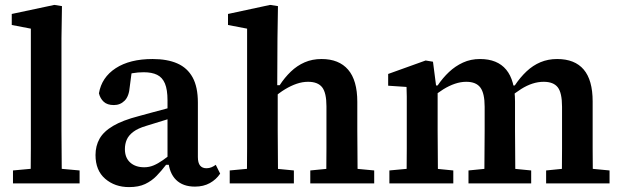

<svg xmlns="http://www.w3.org/2000/svg" viewBox="-20 -749 2534 784"><path d="M33 0V-53L142 -63H194L305 -53V0ZM105 0Q105 -36 105.5 -72Q106 -108 106 -144Q106 -180 106 -215V-632L28 -647V-692L202 -729L233 -724L231 -592V-215Q231 -180 231.5 -144Q232 -108 232 -72Q232 -36 233 0Z M507 15Q449 15 409.5 -19Q370 -53 370 -116Q370 -153 386.5 -182.5Q403 -212 442 -235Q481 -258 547 -275Q575 -283 602 -290Q629 -297 656 -304.5Q683 -312 710 -318V-276Q677 -266 643.5 -255.5Q610 -245 577 -235Q543 -225 524 -210.5Q505 -196 497.5 -178.5Q490 -161 490 -140Q490 -105 511.5 -85.5Q533 -66 569 -66Q589 -66 607 -73.5Q625 -81 645 -95Q665 -109 692 -131L698 -76H658Q639 -51 619 -30.5Q599 -10 572.5 2.5Q546 15 507 15ZM776 13Q727 13 699 -14.5Q671 -42 667 -94L664 -96V-339Q664 -383 653.5 -408Q643 -433 621.5 -443.5Q600 -454 567 -454Q543 -454 520.5 -450Q498 -446 474 -437L521 -480L510 -396Q507 -356 489 -338Q471 -320 445 -320Q418 -320 403.5 -333.5Q389 -347 384 -368Q395 -433 452.5 -470.5Q510 -508 603 -508Q663 -508 704 -490Q745 -472 766.5 -433Q788 -394 788 -330V-108Q788 -84 797 -73Q806 -62 823 -62Q834 -62 843.5 -66Q853 -70 861 -76L879 -40Q863 -16 837 -1.5Q811 13 776 13Z M918 0V-53L1025 -63H1077L1180 -53V0ZM988 0Q988 -30 988.5 -67Q989 -104 989 -143Q989 -182 989 -215V-632L911 -647V-692L1083 -729L1115 -724L1113 -592L1112 -388L1114 -381V-215Q1114 -182 1114.5 -143Q1115 -104 1115 -67Q1115 -30 1116 0ZM1247 0V-53L1350 -63H1402L1508 -53V0ZM1312 0Q1312 -30 1312.5 -67Q1313 -104 1313 -142.5Q1313 -181 1313 -215V-315Q1313 -370 1295.5 -392.5Q1278 -415 1238 -415Q1215 -415 1191.5 -407Q1168 -399 1144 -384.5Q1120 -370 1095 -348L1088 -401H1122Q1142 -432 1167.5 -456.5Q1193 -481 1224 -494.5Q1255 -508 1293 -508Q1364 -508 1401.5 -464.5Q1439 -421 1439 -333V-215Q1439 -181 1439.5 -142.5Q1440 -104 1440 -67Q1440 -30 1441 0Z M1570 0V-53L1678 -63H1730L1831 -53V0ZM1640 0Q1640 -30 1640.5 -67Q1641 -104 1641 -143Q1641 -182 1641 -215V-269Q1641 -294 1641 -314.5Q1641 -335 1641 -354.5Q1641 -374 1640 -394L1565 -399V-447L1718 -502L1748 -497L1762 -389L1767 -388V-215Q1767 -182 1767.5 -143Q1768 -104 1768 -67Q1768 -30 1769 0ZM1893 0V-53L1994 -63H2047L2149 -53V0ZM1957 0Q1958 -30 1958 -67Q1958 -104 1958.5 -142.5Q1959 -181 1959 -215V-313Q1959 -368 1941.5 -391.5Q1924 -415 1884 -415Q1861 -415 1837.5 -407Q1814 -399 1790.5 -384.5Q1767 -370 1744 -350L1739 -400H1767Q1788 -431 1813.5 -455Q1839 -479 1870.5 -493.5Q1902 -508 1940 -508Q2011 -508 2047 -464.5Q2083 -421 2083 -334V-215Q2083 -181 2083.5 -142.5Q2084 -104 2084 -67Q2084 -30 2085 0ZM2210 0V-53L2310 -63H2364L2469 -53V0ZM2274 0Q2274 -30 2274.5 -67Q2275 -104 2275 -142.5Q2275 -181 2275 -215V-313Q2275 -370 2257.5 -392.5Q2240 -415 2200 -415Q2177 -415 2154 -407.5Q2131 -400 2108 -385.5Q2085 -371 2060 -350L2053 -400H2082Q2104 -433 2130 -457.5Q2156 -482 2187 -495Q2218 -508 2255 -508Q2327 -508 2363.5 -465Q2400 -422 2400 -335V-215Q2400 -181 2400 -142.5Q2400 -104 2400.5 -67Q2401 -30 2401 0Z"/></svg>

Font: Source Serif 4 SemiBold
Style: Regular
Weight: 600
Designer: Frank Grießhammer
Foundry: Adobe Systems Incorporated
Version: Version 4.004;hotconv 1.0.116;makeotfexe 2.5.65601